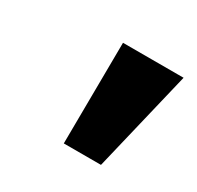

<svg xmlns="http://www.w3.org/2000/svg" viewBox="-70 -778 408 398"><g transform="rotate(30 134.0 -579.0)"><path d="M123 -700H268L210 -458H121Z"/></g></svg>

Font: Haskoy Bold
Style: Italic
Weight: 700
Designer: Ertekin Erdin
Foundry: Ertekin Erdin
Version: Version 2.000; ttfautohint (v1.8.4.7-5d5b)